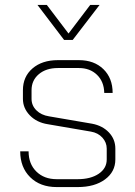

<svg xmlns="http://www.w3.org/2000/svg" viewBox="-20 -751 546 779"><path d="M62 -137H96Q96 -86 127.5 -55Q159 -24 210 -24H295Q348 -24 380.5 -46Q413 -68 413 -104V-148Q413 -173 395.5 -192.5Q378 -212 349 -217L174 -247Q129 -254 101 -283Q73 -312 73 -350V-385Q73 -440 112 -473.5Q151 -507 215 -507H300Q362 -507 399.5 -470.5Q437 -434 437 -374H403Q402 -420 373.5 -447.5Q345 -475 300 -475H215Q167 -475 137.5 -450Q108 -425 108 -385V-350Q108 -323 127.5 -303.5Q147 -284 179 -279L354 -249Q396 -241 422 -213.5Q448 -186 448 -148V-104Q448 -54 406 -23Q364 8 295 8H210Q143 8 102.5 -32Q62 -72 62 -137ZM132 -731H170L258 -615L346 -731H384L275 -589H240Z"/></svg>

Font: Bai Jamjuree ExtraLight
Style: Regular
Weight: 275
Designer: Katatrad Aksorn Co.,Ltd.
Foundry: Cadson Demak Co.,Ltd.
Version: Version 1.000; ttfautohint (v1.6)